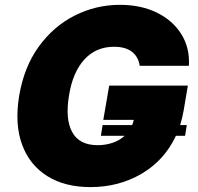

<svg xmlns="http://www.w3.org/2000/svg" viewBox="-20 -757 813 787"><path d="M745.7 -244.3 738.6 -200.3H701Q654.1 -99.8 560.5 -44.9Q467 9.9 350.9 9.9Q245.7 9.9 173.7 -35.2Q101.6 -80.3 70.7 -163.7Q39.8 -247.2 58.2 -362.2Q78.1 -482.2 139 -566.1Q199.9 -649.9 286.8 -693.5Q373.6 -737.2 471.6 -737.2Q557.5 -737.2 622.9 -705.3Q688.2 -673.3 723.4 -616.8Q758.5 -560.4 754.3 -487.2H552.6Q547.2 -524.5 520.8 -544.9Q494.3 -565.3 447.4 -565.3Q372.9 -565.3 325.3 -512.6Q277.7 -459.9 262.8 -365.1Q246.8 -269.2 275.9 -215.6Q305 -161.9 380.7 -161.9Q411.6 -161.9 440.5 -171.3Q469.5 -180.8 490.8 -200.3H393.5L400.6 -244.3H521.7Q525.9 -254.6 528.4 -265.6H403.4L427.6 -406.2H750L733 -305.4Q727.6 -273.8 718.4 -244.3Z"/></svg>

Font: Inter UI Black
Style: Italic
Weight: 900
Italic angle: -9.39999°
Designer: Rasmus Andersson
Foundry: rsms
Version: 3.2;8d6f07862